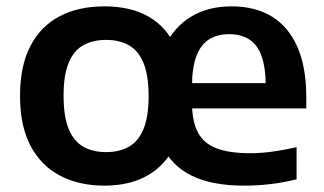

<svg xmlns="http://www.w3.org/2000/svg" viewBox="-20 -574 1020 604"><path d="M308.5 10Q229 10 169.2 -21.2Q109.5 -52.5 76.2 -115Q43 -177.5 43 -272Q43 -366.5 75.5 -429Q108 -491.5 167.5 -522.8Q227 -554 308.5 -554Q391.5 -554 447.8 -521.5Q504 -489 532.5 -426.2Q561 -363.5 561 -272.5Q561 -181.5 531.5 -118.5Q502 -55.5 445.5 -22.8Q389 10 308.5 10ZM314 -95.5Q355.5 -95.5 385.5 -112.5Q415.5 -129.5 431.5 -168.2Q447.5 -207 447.5 -271.5Q447.5 -337 431.5 -375.8Q415.5 -414.5 385.5 -431.5Q355.5 -448.5 314 -448.5Q272 -448.5 242 -431.8Q212 -415 196 -376.5Q180 -338 180 -273Q180 -207.5 196 -168.5Q212 -129.5 242 -112.5Q272 -95.5 314 -95.5ZM748.5 10Q648 10 584.2 -20.8Q520.5 -51.5 490.5 -114.2Q460.5 -177 460.5 -273L469.5 -282Q469.5 -366.5 498.2 -427.5Q527 -488.5 580.5 -521.2Q634 -554 708.5 -554Q783 -554 835.5 -521.8Q888 -489.5 915.8 -425.8Q943.5 -362 943.5 -269V-233H554V-312.5H841L816 -301Q816 -360.5 803 -397Q790 -433.5 764.2 -450Q738.5 -466.5 701 -466.5Q663.5 -466.5 637.5 -450Q611.5 -433.5 597.8 -397.5Q584 -361.5 584 -302V-251Q584 -193.5 602 -158.5Q620 -123.5 660.2 -107.8Q700.5 -92 767.5 -92Q801.5 -92 838.5 -97.2Q875.5 -102.5 913 -111V-10Q868.5 1 828 5.5Q787.5 10 748.5 10Z"/></svg>

Font: Encode Sans SemiExpanded SemiBold
Style: Regular
Weight: 600
Width: 6
Designer: Multiple Designers
Foundry: Impallari Type
Version: Version 3.002